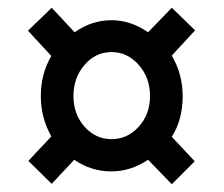

<svg xmlns="http://www.w3.org/2000/svg" viewBox="-20 -600 577 494"><path d="M85 -353Q85 -297 112 -249L53 -186L113 -127L171 -189Q214 -159 267 -159Q316 -159 361 -189L422 -126L481 -185L422 -248Q450 -292 450 -353Q450 -409 422 -457L482 -522L422 -580L361 -517Q316 -548 267 -548Q216 -548 172 -517L113 -580L52 -521L112 -456Q85 -410 85 -353ZM169 -353Q169 -400 197.5 -433Q226 -466 267 -466Q308 -466 337 -433Q366 -400 366 -353Q366 -306 337 -274Q308 -242 267 -242Q226 -242 197.5 -274Q169 -306 169 -353Z"/></svg>

Font: Noto Sans Display Medium
Style: Regular
Weight: 500
Designer: Monotype Design Team
Foundry: Monotype Imaging Inc.
Version: Version 1.900